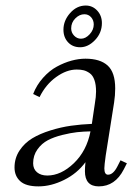

<svg xmlns="http://www.w3.org/2000/svg" viewBox="-20 -663 495 690"><path d="M32.2 -61Q32.2 -94.7 50 -121.8Q67.9 -148.9 95.7 -165.8Q123.5 -182.6 161.4 -194.3Q199.2 -206.1 235.6 -211.2Q272 -216.3 310.1 -217.8L320.8 -290Q325.2 -315.4 325.2 -334Q325.2 -358.9 319.3 -375.5Q313.5 -392.1 302.5 -399.9Q291.5 -407.7 280.8 -410.4Q270 -413.1 255.9 -413.1Q219.2 -413.1 181.9 -386.2Q144.5 -359.4 122.1 -314L99.1 -325.2Q111.8 -357.9 134.8 -383.5Q157.7 -409.2 184.3 -423.6Q210.9 -438 237.1 -445.1Q263.2 -452.1 287.1 -452.1Q339.8 -452.1 366.9 -427.5Q394 -402.8 394 -345.2Q394 -320.3 390.1 -294.9L359.9 -104Q355 -68.8 355 -58.1Q355 -35.2 368.2 -35.2Q386.7 -35.2 401.9 -64.9L413.1 -86.9L436 -76.2L424.8 -54.2Q393.6 6.8 335 6.8Q285.2 6.8 285.2 -47.9Q285.2 -60.5 287.1 -80.1Q257.3 -39.6 210.4 -16.4Q163.6 6.8 118.2 6.8Q72.8 6.8 52.5 -12Q32.2 -30.8 32.2 -61ZM99.1 -76.2Q99.1 -55.7 113 -43.9Q127 -32.2 149.9 -32.2Q199.2 -32.2 245.4 -76.4Q291.5 -120.6 305.2 -190.9Q279.8 -190.4 257.1 -188Q234.4 -185.5 203.9 -178Q173.3 -170.4 151.6 -158.9Q129.9 -147.5 114.5 -126Q99.1 -104.5 99.1 -76.2ZM208 -556.2Q208 -588.9 231.9 -616Q255.9 -643.1 288.1 -643.1Q312.5 -643.1 329.3 -625Q346.2 -606.9 346.2 -580.1Q346.2 -544.9 321.5 -519Q296.9 -493.2 268.1 -493.2Q241.2 -493.2 224.6 -511Q208 -528.8 208 -556.2ZM235.8 -561Q235.8 -545.9 246.3 -534.9Q256.8 -523.9 271 -523.9Q287.6 -523.9 302.2 -539.8Q316.9 -555.7 316.9 -575.2Q316.9 -590.3 307.4 -601.1Q297.9 -611.8 283.2 -611.8Q265.6 -611.8 250.7 -596.9Q235.8 -582 235.8 -561Z"/></svg>

Font: Dihjauti
Style: Italic
Weight: 400
Italic angle: -9°
Designer: T. Christopher White
Version: Version 3.0.0